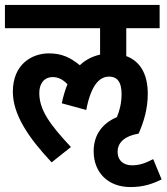

<svg xmlns="http://www.w3.org/2000/svg" viewBox="-20 -642 674 777"><path d="M359 -30C359 56 417 115 508 115C562 115 600 101 634 84L600 2C567 19 544 27 514 27C484 27 456 11 456 -28C456 -66 486 -92 540 -101V-102L541 -101C562 -150 578 -200 578 -263C578 -345 545 -395 491 -415V-528H626V-622H0V-528H385V-421C354 -414 326 -400 303 -378C264 -410 229 -426 178 -426C108 -426 32 -381 32 -271C32 -179 94 -86 189 15L267 -47C183 -137 139 -196 139 -266C139 -302 157 -330 194 -330C217 -330 236 -319 253 -301C244 -279 236 -253 230 -224L329 -197C351 -312 391 -332 422 -332C451 -332 472 -314 472 -262C472 -227 465 -196 453 -168C392 -142 359 -94 359 -30Z"/></svg>

Font: Noto Sans Devanagari UI Condensed SemiBold
Style: Regular
Weight: 600
Width: 3
Designer: Jelle Bosma - Monotype Design Team
Foundry: Monotype Imaging Inc.
Version: Version 2.003